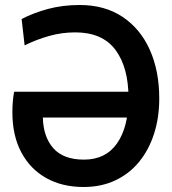

<svg xmlns="http://www.w3.org/2000/svg" viewBox="-20 -734 690 768"><path d="M494 -342Q494 -464.5 441.8 -534.5Q389.5 -604.5 281 -604.5Q227.5 -604.5 176.8 -590.2Q126 -576 78.5 -552.5L66.5 -658Q115 -683 173 -698.5Q231 -714 299 -714Q399 -714 470.2 -666.5Q541.5 -619 579.2 -534.8Q617 -450.5 617 -340Q617 -263.5 596.2 -199Q575.5 -134.5 536.5 -86.8Q497.5 -39 441.2 -12.5Q385 14 314 14Q228.5 14 164.2 -22.2Q100 -58.5 64.8 -125.5Q29.5 -192.5 29.5 -285Q29.5 -303.5 31 -324.5Q32.5 -345.5 36.5 -367H548.5V-264H151.5Q153 -187 193.2 -141.2Q233.5 -95.5 316 -95.5Q403 -95.5 448.5 -161Q494 -226.5 494 -342Z"/></svg>

Font: Cabin SemiCondensed SemiBold
Style: Regular
Weight: 600
Width: 4
Designer: Pablo Impallari
Foundry: Pablo Impallari. http://www.impallari.com Igino Marini. http://www.ikern.com
Version: Version 3.001